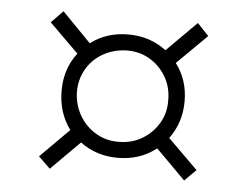

<svg xmlns="http://www.w3.org/2000/svg" viewBox="-40 -567 692 538"><g transform="rotate(5 306.0 -298.5)"><path d="M118 -77 85 -109 166 -190Q132 -236 132 -298Q132 -360 167 -405L85 -486L118 -520L199 -437Q244 -471 305 -471Q366 -471 412 -436L496 -520L528 -486L444 -403Q478 -358 478 -298Q478 -238 444 -192L528 -109L496 -77L413 -160Q367 -124 305 -124Q244 -124 199 -158ZM305 -169Q341 -169 370 -186.5Q399 -204 416 -233Q433 -262 432 -298Q432 -334 415 -363Q398 -392 369.5 -409Q341 -426 305 -426Q268 -425 238.5 -408.5Q209 -392 192 -363Q175 -334 175 -298Q176 -262 193 -232.5Q210 -203 239.5 -185.5Q269 -168 305 -169Z"/></g></svg>

Font: Piazzolla Light
Style: Regular
Weight: 300
Designer: Juan Pablo del Peral
Foundry: Huerta Tipografica
Version: Version 1.330